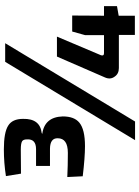

<svg xmlns="http://www.w3.org/2000/svg" viewBox="121 -858 737 1020"><g transform="rotate(-90 490.0 -348.5)"><path d="M288 -493Q378 -481 381 -384Q381 -323 348 -296Q312 -266 223 -266Q163 -266 63 -278L59 -360Q118 -357 187 -357Q265 -357 265 -411Q266 -451 210 -452H118V-526H207Q262 -526 259 -574Q259 -594 249 -600Q238 -607 205 -607L77 -606L64 -686Q134 -697 206 -697Q296 -697 332 -674Q368 -652 368 -595Q370 -505 293 -496ZM354 0H255L671 -690H770ZM916 -87V-1H814V-86H638Q607 -86 592 -109Q575 -132 589 -162L699 -415H805L706 -181Q701 -165 717 -165H813V-266L832 -334H917L916 -165H967V-96Z"/></g></svg>

Font: Taylor Sans Bold LRS
Style: Bold
Weight: 700
Italic angle: -8°
Designer: Natanael Gama
Version: Version 1.001 September 8, 2015